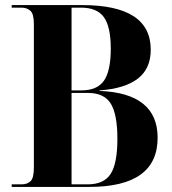

<svg xmlns="http://www.w3.org/2000/svg" viewBox="-20 -734 674 754"><path d="M26 0V-10H65Q87 -10 100 -22.5Q113 -35 113 -76V-640Q113 -680 99 -692Q85 -704 65 -704H26V-714H303Q572 -714 572 -539Q572 -464 521 -425Q470 -386 371 -379V-377Q599 -368 599 -193Q599 0 331 0ZM299 -379Q362 -379 388.5 -417.5Q415 -456 415 -543Q415 -629 388 -666.5Q361 -704 298 -704H261V-379ZM324 -10Q388 -10 414.5 -51Q441 -92 441 -189Q441 -285 415 -327Q389 -369 326 -369H261V-10Z"/></svg>

Font: Noto Serif Display SemiCondensed
Style: Bold
Weight: 700
Width: 4
Designer: Monotype Design Team
Foundry: Monotype Imaging Inc.
Version: Version 2.009